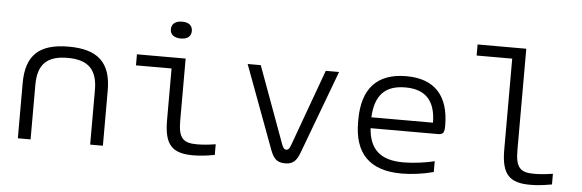

<svg xmlns="http://www.w3.org/2000/svg" viewBox="-47 -861 3095 1021"><g transform="rotate(5 1500.0 -350.5)"><path d="M73 -295V0H141V-291C141 -401 190 -449 300 -449C409 -449 459 -401 459 -291V0H527V-295C527 -444 456 -509 300 -509C144 -509 73 -444 73 -295Z M1026 -51C953 -51 925 -72 925 -168V-500H665V-441H855V-165C855 -34 897 9 1008 9C1043 9 1074 6 1124 -3V-60C1088 -54 1052 -51 1026 -51ZM833 -648C833 -621 854 -604 890 -604C926 -604 945 -621 945 -648V-649C945 -677 926 -694 890 -694C854 -694 833 -677 833 -649Z M1256 -500 1421 -56C1438 -11 1456 9 1500 9C1543 9 1561 -11 1578 -56L1744 -500H1673L1523 -88C1515 -68 1510 -64 1500 -64C1491 -64 1485 -68 1477 -88L1326 -500Z M2331 -265C2331 -422 2256 -509 2103 -509C1946 -509 1868 -422 1868 -256V-244C1868 -77 1950 9 2122 9C2174 9 2237 1 2292 -14V-72C2244 -59 2174 -51 2126 -51C2004 -51 1945 -104 1937 -217H2297C2326 -217 2331 -230 2331 -265ZM1936 -275C1942 -393 1994 -449 2103 -449C2213 -449 2264 -389 2265 -275Z M2826 -51C2753 -51 2725 -72 2725 -168V-710H2465V-651H2655V-165C2655 -34 2697 9 2808 9C2843 9 2874 6 2924 -3V-60C2888 -54 2852 -51 2826 -51Z"/></g></svg>

Font: LT Wave Mono Light
Style: Regular
Weight: 300
Designer: Daniel Lyons
Version: Version 2.5 (Glyphs App)